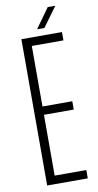

<svg xmlns="http://www.w3.org/2000/svg" viewBox="-103 -990 528 1034"><g transform="rotate(-10 161.0 -473.0)"><path d="M67.5 0V-800H289.5V-754.5H116.5V-423.5H279.5V-378H116.5V-45.5H289.5V0ZM160 -838 237.5 -946H279L200 -838Z"/></g></svg>

Font: Big Shoulders Text Thin ExtraLight
Style: Regular
Weight: 250
Version: Version 2.002